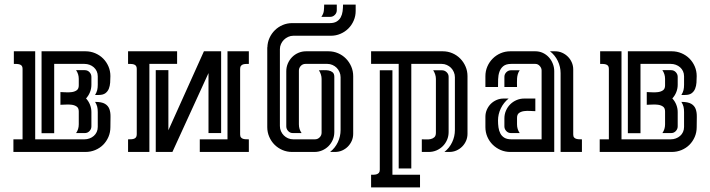

<svg xmlns="http://www.w3.org/2000/svg" viewBox="-20 -664 3102 839"><path d="M78.6 -55.2V-363.3Q78.6 -372.1 75 -376.5Q71.3 -380.9 65.4 -382.6Q59.6 -384.3 53 -384.5Q46.4 -384.8 40.5 -384.8V-439.9H133.8V-55.2H349.1Q360.8 -55.2 371.3 -59.1Q381.8 -63 389.9 -70.1Q397.9 -77.1 402.6 -87.2Q407.2 -97.2 407.2 -109.4V-174.3Q407.2 -188 404.8 -197.8Q402.3 -207.5 395.5 -218.8Q424.3 -218.8 438.5 -210.4Q452.6 -202.1 458 -187.5Q463.4 -172.9 462.9 -152.6Q462.4 -132.3 462.4 -108.4Q462.4 -85.4 453.9 -65.7Q445.3 -45.9 430.7 -31.2Q416 -16.6 396 -8.3Q376 0 353.5 0H38.6V-55.2ZM161.6 -82V-439.9H353.5Q376 -439.9 396 -431.4Q416 -422.9 430.7 -408.2Q445.3 -393.6 453.9 -373.8Q462.4 -354 462.4 -331.5Q462.4 -317.4 461.4 -303Q460.4 -288.6 455.6 -276.4Q450.7 -264.2 440.4 -256.6Q430.2 -249 411.1 -249H395.5Q402.3 -260.3 404.8 -270.3Q407.2 -280.3 407.2 -293.5V-330.6Q407.2 -342.8 402.6 -352.8Q397.9 -362.8 389.9 -369.9Q381.8 -377 371.3 -380.9Q360.8 -384.8 349.1 -384.8H216.8V-82ZM244.1 -261.7Q252.9 -261.7 266.6 -260.7Q280.3 -259.8 293.2 -261.5Q306.2 -263.2 315.2 -269.5Q324.2 -275.9 324.2 -291V-319.3Q324.2 -340.3 312.5 -357.4H350.6Q362.8 -357.4 371.1 -348.6Q379.4 -339.8 379.4 -328.1V-293.5Q379.4 -276.9 373.3 -261.5Q367.2 -246.1 356 -233.9Q367.2 -221.7 373.3 -206.3Q379.4 -190.9 379.4 -174.3V-111.8Q379.4 -100.1 371.1 -91.3Q362.8 -82.5 350.6 -82.5H312.5Q324.2 -99.1 324.2 -120.6V-176.8Q324.2 -191.9 315.2 -198.2Q306.2 -204.6 293.2 -206.3Q280.3 -208 266.6 -207Q252.9 -206.1 244.1 -206.1Z M660.6 0V-357.4H715.8V-94.7L871.1 -439.9H946.3V-82.5H891.1V-344.7L733.4 0ZM1067.4 -384.8Q1061 -384.8 1054.4 -384.5Q1047.9 -384.3 1042.2 -382.6Q1036.6 -380.9 1033 -376.2Q1029.3 -371.6 1029.3 -362.8V-76.7Q1029.3 -67.9 1033 -63.5Q1036.6 -59.1 1042.2 -57.4Q1047.9 -55.7 1054.7 -55.4Q1061.5 -55.2 1067.4 -55.2V0H853V-55.2H974.1V-439.9H1067.4ZM539.6 -55.2Q545.9 -55.2 552.5 -55.4Q559.1 -55.7 564.7 -57.4Q570.3 -59.1 574 -63.7Q577.6 -68.4 577.6 -77.1V-363.3Q577.6 -372.1 574 -376.5Q570.3 -380.9 564.7 -382.6Q559.1 -384.3 552.2 -384.5Q545.4 -384.8 539.6 -384.8V-439.9H753.9V-384.8H632.8V0H539.6Z M1148.4 -457Q1148.9 -479 1157.7 -498.3Q1166.5 -517.6 1181.2 -532Q1195.8 -546.4 1215.3 -554.7Q1234.9 -563 1256.8 -563H1421.4Q1439.9 -563 1451.4 -570.1Q1462.9 -577.1 1469 -588.6Q1475.1 -600.1 1477.1 -614.7Q1479 -629.4 1479 -644H1534.2V-616.2Q1534.2 -593.8 1525.6 -574Q1517.1 -554.2 1502.4 -539.6Q1487.8 -524.9 1468 -516.4Q1448.2 -507.8 1425.8 -507.8H1261.7Q1250 -507.8 1239.3 -502.9Q1228.5 -498 1220.5 -490Q1212.4 -481.9 1207.8 -471.4Q1203.1 -460.9 1203.1 -449.2V-113.3Q1203.1 -101.1 1207.8 -90.6Q1212.4 -80.1 1220.2 -72.3Q1228 -64.5 1238.5 -59.8Q1249 -55.2 1261.2 -55.2H1356.4Q1368.2 -55.2 1376.7 -63.7Q1385.3 -72.3 1385.3 -84V-319.3Q1385.3 -329.1 1382.1 -338.9Q1378.9 -348.6 1373.5 -356.9Q1382.3 -356.9 1394 -357.4Q1405.8 -357.9 1416 -356Q1426.3 -354 1433.6 -347.9Q1440.9 -341.8 1440.9 -328.1V-86.9Q1440.9 -68.8 1434.1 -53Q1427.2 -37.1 1415.5 -25.4Q1403.8 -13.7 1387.9 -6.8Q1372.1 0 1354 0H1256.3Q1233.9 0 1214.1 -8.5Q1194.3 -17.1 1179.7 -31.7Q1165 -46.4 1156.5 -66.2Q1147.9 -85.9 1147.9 -108.4V-457.5ZM1286.1 -120.6Q1286.1 -99.1 1297.9 -82.5H1259.8Q1247.6 -82.5 1239.3 -91.3Q1231 -100.1 1231 -111.8V-353Q1231 -370.6 1237.8 -386.5Q1244.6 -402.3 1256.3 -414.3Q1268.1 -426.3 1283.9 -433.1Q1299.8 -439.9 1317.4 -439.9H1415Q1437.5 -439.9 1457.3 -431.4Q1477.1 -422.9 1491.7 -408Q1506.3 -393.1 1514.9 -373.3Q1523.4 -353.5 1523.4 -331.1V-79.6Q1523.4 -63 1517.1 -48.6Q1510.7 -34.2 1500 -23.4Q1489.3 -12.7 1474.9 -6.3Q1460.4 0 1443.8 0H1422.4Q1444.3 -17.1 1456.3 -42.5Q1468.3 -67.9 1468.3 -95.7V-326.7Q1468.3 -338.4 1463.6 -349.1Q1459 -359.9 1451.2 -367.7Q1443.4 -375.5 1432.9 -380.1Q1422.4 -384.8 1410.6 -384.8H1314.9Q1302.7 -384.8 1294.4 -376Q1286.1 -367.2 1286.1 -355.5ZM1384.3 -590.3Q1393.6 -604 1395 -616Q1396.5 -627.9 1396.5 -644H1451.7V-619.6Q1451.7 -607.4 1443.1 -598.9Q1434.6 -590.3 1422.4 -590.3Z M1777.3 -384.8V72.3H1722.2V-384.8H1601.6V-439.9H1914.6Q1937 -439.9 1956.8 -431.4Q1976.6 -422.9 1991.2 -408Q2005.9 -393.1 2014.4 -373.3Q2022.9 -353.5 2022.9 -331.1V-79.6Q2022.9 -63 2016.6 -48.6Q2010.3 -34.2 1999.5 -23.4Q1988.8 -12.7 1974.4 -6.3Q1960 0 1943.4 0H1921.9Q1943.8 -17.1 1955.8 -42.5Q1967.8 -67.9 1967.8 -95.7V-326.7Q1967.8 -338.4 1963.1 -349.1Q1958.5 -359.9 1950.7 -367.7Q1942.9 -375.5 1932.4 -380.1Q1921.9 -384.8 1910.2 -384.8ZM1694.8 -356.9V99.6H1815.4V154.8H1601.6V99.6Q1607.9 99.6 1614.5 99.4Q1621.1 99.1 1626.7 97.2Q1632.3 95.2 1636 90.8Q1639.6 86.4 1639.6 77.6V-356.9ZM1884.8 -319.3Q1884.8 -329.1 1881.6 -338.9Q1878.4 -348.6 1873 -356.9H1911.1Q1922.9 -356.9 1931.6 -348.6Q1940.4 -340.3 1940.4 -328.1V-86.9Q1940.4 -68.8 1933.6 -53Q1926.8 -37.1 1915 -25.4Q1903.3 -13.7 1887.5 -6.8Q1871.6 0 1853.5 0H1823.2V-55.2Q1832 -55.2 1842.5 -54.7Q1853 -54.2 1862.5 -56.4Q1872.1 -58.6 1878.4 -64.7Q1884.8 -70.8 1884.8 -84Z M2346.7 -356Q2346.7 -366.7 2338.6 -375.7Q2330.6 -384.8 2319.3 -384.8H2214.4Q2191.4 -384.8 2179.4 -375Q2167.5 -365.2 2162.4 -350.3Q2157.2 -335.4 2156.7 -317.6Q2156.2 -299.8 2156.2 -283.7H2101.1V-331.1Q2101.1 -353.5 2109.6 -373.3Q2118.2 -393.1 2133.1 -408Q2147.9 -422.9 2167.7 -431.4Q2187.5 -439.9 2210 -439.9H2319.3Q2336.9 -439.9 2352.1 -432.9Q2367.2 -425.8 2378.2 -413.8Q2389.2 -401.9 2395.5 -386Q2401.9 -370.1 2401.9 -353V0H2210Q2187.5 0 2167.7 -8.5Q2147.9 -17.1 2133.1 -31.7Q2118.2 -46.4 2109.6 -66.2Q2101.1 -85.9 2101.1 -108.4V-153.8Q2101.1 -169.9 2107.4 -184.6Q2113.8 -199.2 2124.5 -210Q2135.3 -220.7 2149.9 -227.1Q2164.6 -233.4 2180.7 -233.4H2202.6Q2180.7 -215.8 2168.5 -190.4Q2156.2 -165 2156.2 -137.2Q2156.2 -122.1 2158.2 -107.4Q2160.2 -92.8 2166.3 -81.1Q2172.4 -69.3 2183.8 -62.3Q2195.3 -55.2 2214.4 -55.2H2346.7ZM2429.7 -344.2Q2429.7 -372.1 2417.5 -397.5Q2405.3 -422.9 2383.3 -439.9H2405.3Q2421.9 -439.9 2436.3 -433.6Q2450.7 -427.2 2461.4 -416.5Q2472.2 -405.8 2478.5 -391.4Q2484.9 -377 2484.9 -360.4V-76.7Q2484.9 -67.9 2488.5 -63.5Q2492.2 -59.1 2498 -57.4Q2503.9 -55.7 2510.5 -55.4Q2517.1 -55.2 2522.9 -55.2V0H2429.7ZM2319.3 -233.4V-178.2Q2310.5 -178.2 2296.9 -179.2Q2283.2 -180.2 2270.3 -178.5Q2257.3 -176.8 2248.3 -170.4Q2239.3 -164.1 2239.3 -148.9V-120.6Q2239.3 -99.1 2251 -82.5H2212.9Q2200.7 -82.5 2192.4 -91.3Q2184.1 -100.1 2184.1 -111.8V-146.5Q2184.1 -164.6 2190.9 -180.4Q2197.8 -196.3 2209.5 -208Q2221.2 -219.7 2237.1 -226.6Q2252.9 -233.4 2271 -233.4ZM2251 -356.9Q2245.1 -348.6 2242.7 -339.8Q2240.2 -331.1 2239.5 -321.8Q2238.8 -312.5 2239 -303Q2239.3 -293.5 2239.3 -283.7H2184.1V-328.1Q2184.1 -339.8 2192.6 -348.4Q2201.2 -356.9 2212.9 -356.9Z M2640.6 -55.2V-363.3Q2640.6 -372.1 2637 -376.5Q2633.3 -380.9 2627.4 -382.6Q2621.6 -384.3 2615 -384.5Q2608.4 -384.8 2602.5 -384.8V-439.9H2695.8V-55.2H2911.1Q2922.9 -55.2 2933.3 -59.1Q2943.8 -63 2951.9 -70.1Q2960 -77.1 2964.6 -87.2Q2969.2 -97.2 2969.2 -109.4V-174.3Q2969.2 -188 2966.8 -197.8Q2964.4 -207.5 2957.5 -218.8Q2986.3 -218.8 3000.5 -210.4Q3014.6 -202.1 3020 -187.5Q3025.4 -172.9 3024.9 -152.6Q3024.4 -132.3 3024.4 -108.4Q3024.4 -85.4 3015.9 -65.7Q3007.3 -45.9 2992.7 -31.2Q2978 -16.6 2958 -8.3Q2938 0 2915.5 0H2600.6V-55.2ZM2723.6 -82V-439.9H2915.5Q2938 -439.9 2958 -431.4Q2978 -422.9 2992.7 -408.2Q3007.3 -393.6 3015.9 -373.8Q3024.4 -354 3024.4 -331.5Q3024.4 -317.4 3023.4 -303Q3022.5 -288.6 3017.6 -276.4Q3012.7 -264.2 3002.4 -256.6Q2992.2 -249 2973.1 -249H2957.5Q2964.4 -260.3 2966.8 -270.3Q2969.2 -280.3 2969.2 -293.5V-330.6Q2969.2 -342.8 2964.6 -352.8Q2960 -362.8 2951.9 -369.9Q2943.8 -377 2933.3 -380.9Q2922.9 -384.8 2911.1 -384.8H2778.8V-82ZM2806.2 -261.7Q2814.9 -261.7 2828.6 -260.7Q2842.3 -259.8 2855.2 -261.5Q2868.2 -263.2 2877.2 -269.5Q2886.2 -275.9 2886.2 -291V-319.3Q2886.2 -340.3 2874.5 -357.4H2912.6Q2924.8 -357.4 2933.1 -348.6Q2941.4 -339.8 2941.4 -328.1V-293.5Q2941.4 -276.9 2935.3 -261.5Q2929.2 -246.1 2918 -233.9Q2929.2 -221.7 2935.3 -206.3Q2941.4 -190.9 2941.4 -174.3V-111.8Q2941.4 -100.1 2933.1 -91.3Q2924.8 -82.5 2912.6 -82.5H2874.5Q2886.2 -99.1 2886.2 -120.6V-176.8Q2886.2 -191.9 2877.2 -198.2Q2868.2 -204.6 2855.2 -206.3Q2842.3 -208 2828.6 -207Q2814.9 -206.1 2806.2 -206.1Z"/></svg>

Font: Isar CAT
Style: Regular
Weight: 400
Designer: Digitized by Peter Wiegel
Foundry: CAT-Fonts, Peter Wiegel
Version: Version 1.000; ttfautohint (v1.3)